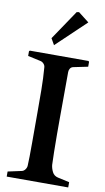

<svg xmlns="http://www.w3.org/2000/svg" viewBox="-103 -996 570 1042"><g transform="rotate(10 182.5 -474.5)"><path d="M267 -649Q255 -647 249 -638Q243 -629 243 -618L242 -367Q242 -324 242 -273Q242 -222 243 -177Q244 -132 245 -106Q247 -87 256.5 -68Q266 -49 288 -44L352 -30V-1H13V-29L87 -45Q99 -47 107 -58Q115 -69 115 -81Q116 -97 116.5 -130.5Q117 -164 117 -206.5Q117 -249 117 -292.5Q117 -336 117 -372Q117 -434 116.5 -497.5Q116 -561 111 -622Q110 -632 102 -640.5Q94 -649 83 -651L14 -666V-692L18 -696H341L345 -692V-665ZM304 -902 142 -748 122 -783 232 -946 245 -948Z"/></g></svg>

Font: Aref Ruqaa Ink
Style: Bold
Weight: 700
Designer: Abdullah Aref
Version: Version 1.005